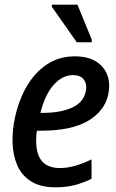

<svg xmlns="http://www.w3.org/2000/svg" viewBox="-20 -788 495 818"><path d="M217 10Q152 10 112 -15.5Q72 -41 53.5 -84Q35 -127 33.5 -180Q32 -233 44 -288Q60 -362 94.5 -421Q129 -480 180.5 -514Q232 -548 299 -548Q378 -548 417 -502.5Q456 -457 441 -385Q426 -315 355 -273Q284 -231 153 -231H137Q127 -152 151 -112Q175 -72 236 -72Q295 -72 370 -109V-26Q335 -9 298.5 0.5Q262 10 217 10ZM290 -468Q247 -468 210 -428Q173 -388 152 -307H160Q237 -307 286 -329Q335 -351 345 -397Q352 -426 338.5 -447Q325 -468 290 -468ZM307 -608 201 -759V-768H310L371 -619V-608Z"/></svg>

Font: Noto Sans SemiCondensed Medium
Style: Italic
Weight: 500
Width: 4
Italic angle: -12°
Designer: Monotype Design Team
Foundry: Monotype Imaging Inc.
Version: Version 2.013; ttfautohint (v1.8.4.7-5d5b)